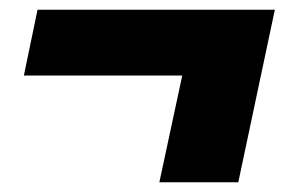

<svg xmlns="http://www.w3.org/2000/svg" viewBox="-20 -374 603 394"><path d="M57 -354H544L469 0H307L354 -219H29Z"/></svg>

Font: Rosa Sans Black
Style: Italic
Weight: 900
Italic angle: -12°
Designer: Pentagram / MCKL
Foundry: Pentagram / MCKL
Version: Version 1.005;September 16, 2019;FontCreator 11.5.0.2425 64-